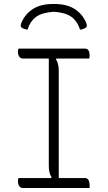

<svg xmlns="http://www.w3.org/2000/svg" viewBox="-20 -944 540 964"><path d="M430 0H95Q83 0 76.5 -10Q70 -20 70 -34Q70 -44 73 -50H237L239 -54Q225 -74 225 -111V-650H95Q83 -650 76.5 -660Q70 -670 70 -684Q70 -694 73 -700H407Q430 -700 430 -664Q430 -658 428 -650H263L261 -646Q275 -626 275 -589V-50H407Q430 -50 430 -10ZM118 -795Q97 -798 87 -807Q81 -813 87 -829Q106 -874 145.5 -899Q185 -924 246 -924H254Q315 -924 354.5 -899Q394 -874 413 -829Q419 -813 413 -807Q403 -798 382 -795Q368 -838 338.5 -859.5Q309 -881 250 -885Q191 -881 161.5 -859.5Q132 -838 118 -795Z"/></svg>

Font: Recursive Sn Csl St Lt
Style: Regular
Weight: 300
Version: Version 1.079;hotconv 1.0.112;makeotfexe 2.5.65598; ttfautoh